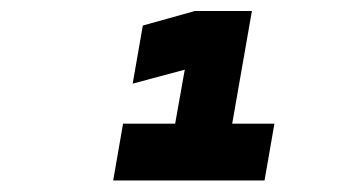

<svg xmlns="http://www.w3.org/2000/svg" viewBox="-20 -713 626 342"><path d="M181.6 -391.6H451.2L468.8 -492.7H393.6L428.7 -693.4H327.1L234.4 -667.5L216.3 -564L309.1 -588.9L292 -492.7H199.2Z"/></svg>

Font: Cascadia Code
Style: Bold Italic
Weight: 700
Italic angle: -10°
Monospace: yes
Designer: Aaron Bell
Foundry: Saja Typeworks
Version: Version 2404.023